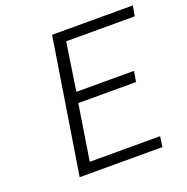

<svg xmlns="http://www.w3.org/2000/svg" viewBox="-120 -772 863 885"><g transform="rotate(-20 312.0 -330.0)"><path d="M123 0 228 -660.2H624L615.2 -609.9H278.8L243.2 -375H525.9L517.1 -323.2H233.9L190.9 -50.8H536.1L528.8 0Z"/></g></svg>

Font: Office Code Pro D Light Italic
Style: Regular
Weight: 300
Italic angle: -9°
Designer: Nathan Rutzky & Paul D. Hunt
Foundry: Adobe Systems Incorporated
Version: Version 1.004;PS 001.004;hotconv 1.0.70;makeotf.lib2.5.58329